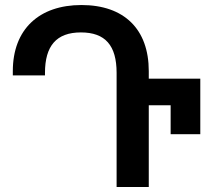

<svg xmlns="http://www.w3.org/2000/svg" viewBox="-20 -744 844 764"><path d="M444 0H572V-325H659V-210H777V-431H572V-461C572 -628 474 -724 304 -724C136 -724 31 -628 31 -461V-444H159V-454C159 -561 204 -615 302 -615C399 -615 444 -563 444 -454Z"/></svg>

Font: Noto Sans Georgian Semi
Style: Regular
Weight: 600
Designer: Monotype Design Team
Foundry: Monotype Imaging Inc.
Version: Version 1.901